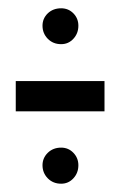

<svg xmlns="http://www.w3.org/2000/svg" viewBox="-20 -471 292 463"><path d="M18 -202.5H232V-275.5H18ZM127.5 -28Q145 -28 157 -41Q169 -54 169 -72.5Q169 -90 157 -102.5Q145 -115 127.5 -115Q108 -115 95.2 -102.5Q82.5 -90 82.5 -72.5Q82.5 -54 95.2 -41Q108 -28 127.5 -28ZM127.5 -364.5Q145 -364.5 157 -377.5Q169 -390.5 169 -409Q169 -426.5 157 -438.8Q145 -451 127.5 -451Q108 -451 95.2 -438.8Q82.5 -426.5 82.5 -409Q82.5 -390.5 95.2 -377.5Q108 -364.5 127.5 -364.5Z"/></svg>

Font: Anybody Thin Medium
Style: Regular
Weight: 500
Version: Version 1.113;gftools[0.9.25]